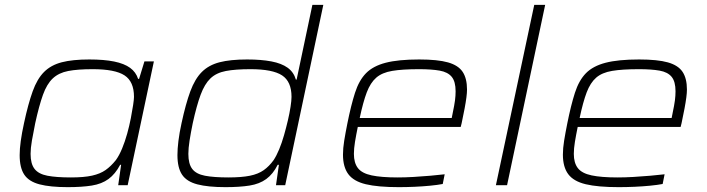

<svg xmlns="http://www.w3.org/2000/svg" viewBox="-20 -763 2911 791"><path d="M259 8Q187 8 143 -3.5Q99 -15 80 -43.5Q61 -72 61 -124Q61 -149 65.5 -182Q70 -215 79 -256Q96 -335 114.5 -386.5Q133 -438 161.5 -466.5Q190 -495 234.5 -506.5Q279 -518 348 -518Q409 -518 450.5 -509.5Q492 -501 516 -483.5Q540 -466 549 -438H553L575 -510H614L506 0H467L479 -84H475Q455 -46 427 -25.5Q399 -5 358 1.5Q317 8 259 8ZM272 -32Q326 -32 359.5 -39.5Q393 -47 415 -62.5Q437 -78 457 -103Q471 -122 483 -151Q495 -180 504 -212.5Q513 -245 519 -276Q525 -307 528.5 -330.5Q532 -354 532 -364Q532 -427 493 -452.5Q454 -478 362 -478Q300 -478 261 -470.5Q222 -463 197.5 -440Q173 -417 157 -372.5Q141 -328 125 -255Q117 -216 111.5 -184Q106 -152 106 -129Q106 -88 122.5 -67Q139 -46 175.5 -39Q212 -32 272 -32Z M909 8Q837 8 793 -3.5Q749 -15 730 -43.5Q711 -72 711 -124Q711 -149 715 -182Q719 -215 728 -256Q745 -335 764 -386.5Q783 -438 811.5 -466.5Q840 -495 884.5 -506.5Q929 -518 998 -518Q1056 -518 1098 -510Q1140 -502 1165 -484Q1190 -466 1199 -435H1202L1267 -743H1312L1155 0H1117L1129 -84H1124Q1105 -46 1077 -25.5Q1049 -5 1008 1.5Q967 8 909 8ZM921 -32Q975 -32 1009.5 -39Q1044 -46 1066.5 -62Q1089 -78 1107 -103Q1119 -121 1130 -147.5Q1141 -174 1150 -205.5Q1159 -237 1166 -267Q1173 -297 1177 -323Q1181 -349 1181 -364Q1181 -427 1142 -452.5Q1103 -478 1012 -478Q950 -478 910.5 -470.5Q871 -463 847 -440Q823 -417 806.5 -372.5Q790 -328 774 -255Q766 -216 761 -184Q756 -152 756 -129Q756 -88 772 -67Q788 -46 824.5 -39Q861 -32 921 -32Z M1623 8Q1537 8 1487 -4Q1437 -16 1415 -45.5Q1393 -75 1393 -126Q1393 -152 1398 -183Q1403 -214 1411 -254Q1426 -329 1442.5 -380.5Q1459 -432 1488 -461.5Q1517 -491 1569 -504.5Q1621 -518 1707 -518Q1783 -518 1825.5 -506Q1868 -494 1886 -467Q1904 -440 1904 -394Q1904 -381 1901.5 -361.5Q1899 -342 1894 -315.5Q1889 -289 1882 -256L1878 -240H1454Q1447 -206 1442.5 -178.5Q1438 -151 1438 -129Q1438 -92 1454.5 -70.5Q1471 -49 1511 -40.5Q1551 -32 1618 -32Q1649 -32 1683.5 -34Q1718 -36 1752.5 -39Q1787 -42 1812 -45L1804 -5Q1783 -1 1752.5 2Q1722 5 1688.5 6.5Q1655 8 1623 8ZM1462 -277H1841L1845 -297Q1852 -330 1854.5 -349.5Q1857 -369 1857 -387Q1857 -427 1841 -446.5Q1825 -466 1791.5 -472Q1758 -478 1706 -478Q1638 -478 1596 -471Q1554 -464 1530 -443Q1506 -422 1491 -382.5Q1476 -343 1462 -277Z M2023 0 2181 -743H2226L2069 0Z M2529 8Q2443 8 2393 -4Q2343 -16 2321 -45.5Q2299 -75 2299 -126Q2299 -152 2304 -183Q2309 -214 2317 -254Q2332 -329 2348.5 -380.5Q2365 -432 2394 -461.5Q2423 -491 2475 -504.5Q2527 -518 2613 -518Q2689 -518 2731.5 -506Q2774 -494 2792 -467Q2810 -440 2810 -394Q2810 -381 2807.5 -361.5Q2805 -342 2800 -315.5Q2795 -289 2788 -256L2784 -240H2360Q2353 -206 2348.5 -178.5Q2344 -151 2344 -129Q2344 -92 2360.5 -70.5Q2377 -49 2417 -40.5Q2457 -32 2524 -32Q2555 -32 2589.5 -34Q2624 -36 2658.5 -39Q2693 -42 2718 -45L2710 -5Q2689 -1 2658.5 2Q2628 5 2594.5 6.5Q2561 8 2529 8ZM2368 -277H2747L2751 -297Q2758 -330 2760.5 -349.5Q2763 -369 2763 -387Q2763 -427 2747 -446.5Q2731 -466 2697.5 -472Q2664 -478 2612 -478Q2544 -478 2502 -471Q2460 -464 2436 -443Q2412 -422 2397 -382.5Q2382 -343 2368 -277Z"/></svg>

Font: Saira Expanded ExtraLight
Style: Italic
Weight: 250
Width: 7
Italic angle: -12°
Designer: Hector Gatti with collaboration of the Omnibus-Type team
Foundry: Omnibus-Type
Version: Version 1.101